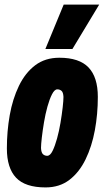

<svg xmlns="http://www.w3.org/2000/svg" viewBox="-20 -809 457 838"><path d="M179 9Q90 9 50 -33.5Q10 -76 10 -161Q10 -236 22.5 -306.5Q35 -377 62.5 -434Q90 -491 133.5 -524Q177 -557 239 -557Q326 -557 366.5 -514.5Q407 -472 407 -386Q407 -311 394 -240.5Q381 -170 353.5 -113.5Q326 -57 283 -24Q240 9 179 9ZM186 -129Q199 -129 209.5 -150.5Q220 -172 229 -204.5Q238 -237 244 -273Q250 -309 253.5 -339.5Q257 -370 257 -386Q256 -406 248.5 -412.5Q241 -419 230 -419Q218 -419 207 -397.5Q196 -376 187 -343.5Q178 -311 172 -275Q166 -239 162.5 -208.5Q159 -178 159 -163Q160 -143 167.5 -136Q175 -129 186 -129ZM178 -595 258 -789H413L296 -595Z"/></svg>

Font: Georama Condensed ExtraBold
Style: Italic
Weight: 800
Width: 3
Italic angle: -9°
Designer: Jean-Baptiste Levee
Foundry: Production Type
Version: Version 1.000